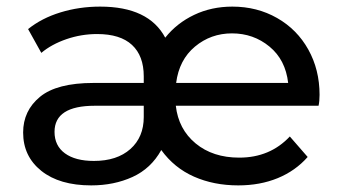

<svg xmlns="http://www.w3.org/2000/svg" viewBox="-20 -555 1029 581"><path d="M944 -235H512Q520 -164 572 -121Q624 -78 704 -78Q797 -78 857 -142L911 -80Q874 -38 820.5 -16Q767 6 701 6Q627 6 567 -20.5Q507 -47 468 -101Q437 -45 381 -19.5Q325 6 256 6Q160 6 105 -38Q50 -82 50 -154Q50 -220 101 -262Q152 -304 263 -304H415V-324Q415 -386 379.5 -419Q344 -452 274 -452Q226 -452 181 -436.5Q136 -421 105 -395L65 -467Q106 -500 163 -517.5Q220 -535 283 -535Q430 -535 480 -441Q515 -485 567.5 -510Q620 -535 683 -535Q758 -535 818.5 -500.5Q879 -466 913 -405Q947 -344 947 -268Q947 -249 944 -235ZM513 -304H852Q844 -374 795.5 -414Q747 -454 682 -454Q618 -454 570 -414Q522 -374 513 -304ZM415 -201V-235H267Q145 -235 145 -156Q145 -114 176.5 -91Q208 -68 264 -68Q334 -68 374.5 -104Q415 -140 415 -201Z"/></svg>

Font: Idrija
Style: Regular
Weight: 500
Designer: Julieta Ulanovsky
Foundry: Julieta Ulanovsky
Version: Version 7.200